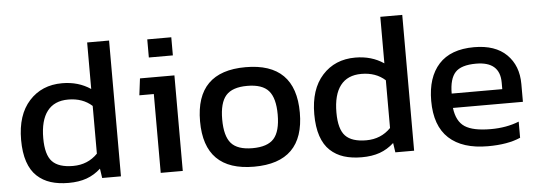

<svg xmlns="http://www.w3.org/2000/svg" viewBox="-47 -806 2666 949"><g transform="rotate(-5 1286.5 -332.0)"><path d="M258.8 9.8Q209 9.8 170.4 -2.4Q131.8 -14.6 102.8 -41.5Q73.7 -68.4 58.3 -113.8Q43 -159.2 43 -222.2Q43 -346.2 105.5 -415Q168 -483.9 269 -483.9Q349.6 -483.9 410.2 -442.9V-673.8H519V0H425.8L418.9 -46.9Q386.7 -17.6 348.4 -3.9Q310.1 9.8 258.8 9.8ZM288.1 -71.8Q361.3 -71.8 410.2 -122.1V-358.9Q363.8 -400.9 292 -400.9Q223.1 -400.9 188 -355.2Q152.8 -309.6 152.8 -221.2Q152.8 -138.7 184.8 -105.2Q216.8 -71.8 288.1 -71.8Z M707.5 -573.2V-663.1H826.7V-573.2ZM716.3 0V-391.1H644.5L654.8 -474.1H825.7V0Z M1179.2 9.8Q932.1 9.8 932.1 -236.8Q932.1 -483.9 1179.2 -483.9Q1427.2 -483.9 1427.2 -236.8Q1427.2 9.8 1179.2 9.8ZM1179.2 -82Q1253.9 -82 1285.6 -117.9Q1317.4 -153.8 1317.4 -236.8Q1317.4 -318.8 1285.6 -355Q1253.9 -391.1 1179.2 -391.1Q1105.5 -391.1 1073.7 -355Q1042 -318.8 1042 -236.8Q1042 -153.8 1073.5 -117.9Q1105 -82 1179.2 -82Z M1713.4 9.8Q1663.6 9.8 1625 -2.4Q1586.4 -14.6 1557.4 -41.5Q1528.3 -68.4 1512.9 -113.8Q1497.6 -159.2 1497.6 -222.2Q1497.6 -346.2 1560.1 -415Q1622.6 -483.9 1723.6 -483.9Q1804.2 -483.9 1864.7 -442.9V-673.8H1973.6V0H1880.4L1873.5 -46.9Q1841.3 -17.6 1803 -3.9Q1764.6 9.8 1713.4 9.8ZM1742.7 -71.8Q1815.9 -71.8 1864.7 -122.1V-358.9Q1818.4 -400.9 1746.6 -400.9Q1677.7 -400.9 1642.6 -355.2Q1607.4 -309.6 1607.4 -221.2Q1607.4 -138.7 1639.4 -105.2Q1671.4 -71.8 1742.7 -71.8Z M2339.4 9.8Q2212.9 9.8 2146 -52Q2079.1 -113.8 2079.1 -237.8Q2079.1 -354.5 2137.9 -419.2Q2196.8 -483.9 2313 -483.9Q2418 -483.9 2474.1 -428.7Q2530.3 -373.5 2530.3 -282.2V-193.8H2183.1Q2191.4 -126.5 2232.2 -99.9Q2272.9 -73.2 2361.3 -73.2Q2438.5 -73.2 2501 -98.1V-18.1Q2438 9.8 2339.4 9.8ZM2183.1 -265.1H2434.1V-297.9Q2434.1 -401.9 2315.9 -401.9Q2241.7 -401.9 2212.4 -369.9Q2183.1 -337.9 2183.1 -265.1Z"/></g></svg>

Font: Kanit
Style: Regular
Weight: 400
Designer: Katatrad Team
Foundry: CadsonDemak
Version: Version 1.000;PS 001.000;hotconv 1.0.88;makeotf.lib2.5.64775